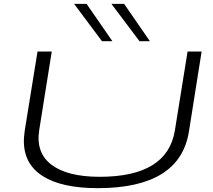

<svg xmlns="http://www.w3.org/2000/svg" viewBox="-20 -968 1108 998"><path d="M488 10Q301 10 202.5 -52.5Q104 -115 104 -235Q104 -245 105 -257.5Q106 -270 109 -292L175 -700H249L184 -293Q165 -174 248 -111.5Q331 -49 498 -49Q850 -49 889 -290L955 -700H1028L962 -284Q915 10 488 10ZM510 -754 365 -948H430L564 -754ZM705 -754 559 -948H625L759 -754Z"/></svg>

Font: Georama ExtraExtended Light
Style: Italic
Weight: 300
Width: 8
Italic angle: -9°
Designer: Jean-Baptiste Levee
Foundry: Production Type
Version: Version 1.000